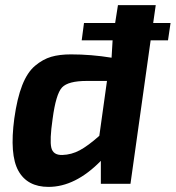

<svg xmlns="http://www.w3.org/2000/svg" viewBox="-20 -720 688 752"><path d="M638 -562H570L491 0H375V-90Q275 12 170 12Q87 12 52 -51Q17 -114 36 -256Q47 -335 67 -386Q87 -437 117.5 -462.5Q148 -488 180.5 -497.5Q213 -507 258 -507Q337 -507 417 -494Q420 -551 421 -562H300L309 -630H431L442 -700H590L580 -630H648ZM399 -403H320Q247 -403 223 -377.5Q199 -352 186 -254Q174 -171 181 -141.5Q188 -112 224 -113Q260 -114 292.5 -131.5Q325 -149 369 -188Z"/></svg>

Font: Ezarion
Style: Bold Italic
Weight: 700
Italic angle: -8°
Designer: Natanael Gama
Version: Version 1.001;PS 001.001;hotconv 1.0.70;makeotf.lib2.5.58329